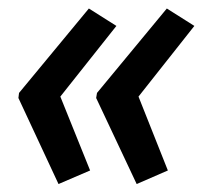

<svg xmlns="http://www.w3.org/2000/svg" viewBox="-20 -498 489 463"><path d="M121.1 -54.2 24.4 -261.7 25.9 -273.9 194.3 -477.5 260.7 -435.5 125.5 -265.1 197.3 -86.9ZM309.6 -54.2 211.9 -261.7 213.9 -273.9 382.3 -477.5 448.7 -435.5 314 -265.1 384.8 -86.9Z"/></svg>

Font: Open Sans Condensed SemiBold
Style: Italic
Weight: 600
Width: 3
Italic angle: -12°
Designer: Monotype Design Team
Foundry: Monotype Imaging Inc.
Version: Version 3.000; ttfautohint (v1.8.4)